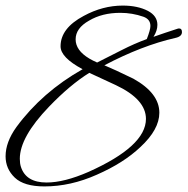

<svg xmlns="http://www.w3.org/2000/svg" viewBox="-30 -650 672 688"><path d="M129 18Q56 18 23 -13.5Q-10 -45 -10 -90Q-10 -141 29 -195Q121 -320 266 -402Q187 -444 187 -484Q187 -549 270 -593Q338 -630 410 -630Q463 -630 500 -611Q534 -593 534 -561Q534 -540 520 -518Q539 -525 560.5 -532Q582 -539 606 -547Q608 -548 612 -548Q622 -548 622 -535Q622 -519 598 -514Q479 -487 344 -416Q361 -409 387 -397Q413 -385 448 -368Q541 -316 541 -246Q541 -186 473 -123Q413 -66 317 -24Q223 18 129 18ZM318 -426 405 -470Q452 -494 496 -510Q509 -543 509 -557Q509 -581 484 -590Q444 -604 401 -604Q336 -604 289 -576Q241 -549 241 -509Q241 -499 244 -490Q256 -453 318 -426ZM137 4Q200 4 287 -34Q493 -126 493 -224Q493 -294 385 -345L290 -389Q221 -346 146 -268Q41 -159 41 -81Q41 -64 45 -52Q63 4 137 4Z"/></svg>

Font: Ephesis
Style: Regular
Weight: 400
Designer: Robert E. Leuschke
Foundry: Robert E. Leuschke
Version: Version 1.010; ttfautohint (v1.8.3)